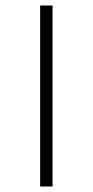

<svg xmlns="http://www.w3.org/2000/svg" viewBox="-20 -678 337 698"><path d="M126 0V-658H171V0Z"/></svg>

Font: EauTest Light
Style: Regular
Weight: 300
Designer: Christian Thalmann (Catharsis Fonts)
Version: Version 0.001;PS 000.001;hotconv 1.0.88;makeotf.lib2.5.64775